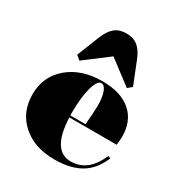

<svg xmlns="http://www.w3.org/2000/svg" viewBox="-171 -825 890 953"><g transform="rotate(30 274.0 -348.5)"><path d="M142 -475 118 -495 169 -623Q187 -668 212.5 -688.5Q238 -709 278 -709Q318 -709 343.5 -688.5Q369 -668 387 -623L438 -495L414 -475L278 -578ZM279 12Q164 12 94 -50.5Q24 -113 24 -215Q24 -317 99 -380.5Q174 -444 293 -444Q399 -444 457 -394Q515 -344 515 -253Q515 -240 511 -206H240Q247 -20 354 -20Q454 -20 503 -137L518 -132Q487 -57 429 -22.5Q371 12 279 12ZM239 -237V-217H326Q333 -291 333 -325Q333 -375 322 -404Q311 -433 293 -433Q270 -433 254.5 -377Q239 -321 239 -237Z"/></g></svg>

Font: Arapey Black-Display
Style: Regular
Weight: 900
Designer: Eduardo Rodriguez Tunni
Foundry: Eduardo Rodriguez Tunni
Version: Version 4.000